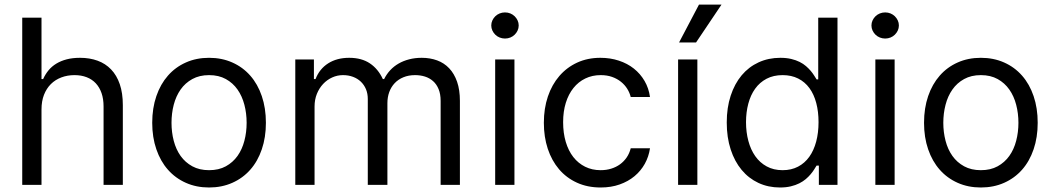

<svg xmlns="http://www.w3.org/2000/svg" viewBox="-20 -804 4584 835"><path d="M160.5 0H76.7V-727.3H160.5V-460.2H167.6Q177.2 -481.5 191.4 -498.6Q205.6 -515.6 225.3 -527.5Q245 -539.4 270.4 -546Q295.8 -552.6 328.1 -552.6Q370 -552.6 404.3 -540.1Q438.6 -527.7 463.1 -502.1Q487.6 -476.6 500.9 -437.9Q514.2 -399.1 514.2 -346.6V0H430.4V-340.9Q430.4 -373.6 421.7 -398.8Q413 -424 396.7 -441.6Q380.3 -459.2 356.9 -468.2Q333.5 -477.3 304 -477.3Q273.1 -477.3 246.8 -467.3Q220.5 -457.4 201.3 -438.4Q182.2 -419.4 171.3 -391.7Q160.5 -364 160.5 -328.1Z M889.2 11.4Q833.8 11.4 788.4 -8.9Q742.9 -29.1 710.4 -65.9Q677.9 -102.6 660 -154.7Q642 -206.7 642 -269.9Q642 -333.8 660 -386Q677.9 -438.2 710.4 -475.1Q742.9 -512.1 788.4 -532.3Q833.8 -552.6 889.2 -552.6Q944.6 -552.6 990.2 -532.3Q1035.9 -512.1 1068.4 -475.1Q1100.9 -438.2 1118.6 -386Q1136.4 -333.8 1136.4 -269.9Q1136.4 -206.7 1118.6 -154.7Q1100.9 -102.6 1068.4 -65.9Q1035.9 -29.1 990.2 -8.9Q944.6 11.4 889.2 11.4ZM889.2 -63.9Q931.5 -63.9 962.2 -80.8Q992.9 -97.7 1013 -125.9Q1033 -154.1 1042.8 -191.6Q1052.6 -229 1052.6 -269.9Q1052.6 -311.1 1042.8 -348.5Q1033 -386 1013 -414.6Q992.9 -443.2 962.2 -460.2Q931.5 -477.3 889.2 -477.3Q847.3 -477.3 816.4 -460.2Q785.5 -443.2 765.4 -414.6Q745.4 -386 735.6 -348.5Q725.9 -311.1 725.9 -269.9Q725.9 -229 735.6 -191.6Q745.4 -154.1 765.4 -125.9Q785.5 -97.7 816.4 -80.8Q847.3 -63.9 889.2 -63.9Z M1264.2 -545.5H1345.2V-460.2H1352.3Q1369.3 -504.3 1407.1 -528.4Q1445 -552.6 1498.6 -552.6Q1552.6 -552.6 1588.6 -528.4Q1624.6 -504.3 1644.9 -460.2H1650.6Q1661.2 -481.5 1677 -498.6Q1692.8 -515.6 1713.4 -527.5Q1734 -539.4 1759.4 -546Q1784.8 -552.6 1813.9 -552.6Q1850.5 -552.6 1881 -541.4Q1911.6 -530.2 1933.6 -506.9Q1955.6 -483.7 1967.9 -448.3Q1980.1 -413 1980.1 -365.1V0H1896.3V-365.1Q1896.3 -395.2 1887.4 -416.5Q1878.6 -437.9 1863.3 -451.3Q1848 -464.8 1827.9 -471.1Q1807.9 -477.3 1785.5 -477.3Q1756.7 -477.3 1734.4 -468Q1712 -458.8 1696.6 -442.5Q1681.1 -426.1 1672.9 -403.8Q1664.8 -381.4 1664.8 -355.1V0H1579.5V-373.6Q1579.5 -397 1571.6 -416Q1563.6 -435 1549.4 -448.7Q1535.2 -462.4 1515.3 -469.8Q1495.4 -477.3 1471.6 -477.3Q1447.1 -477.3 1424.7 -467.2Q1402.3 -457 1385.3 -438.9Q1368.3 -420.8 1358.1 -395.8Q1348 -370.7 1348 -340.9V0H1264.2Z M2133.5 -545.5H2217.3V0H2133.5ZM2176.1 -636.4Q2164.1 -636.4 2153.1 -640.8Q2142 -645.2 2134.1 -653.1Q2126.1 -660.9 2121.3 -671.2Q2116.5 -681.5 2116.5 -693.2Q2116.5 -704.9 2121.3 -715.2Q2126.1 -725.5 2134.1 -733.3Q2142 -741.1 2153.1 -745.6Q2164.1 -750 2176.1 -750Q2188.6 -750 2199.4 -745.6Q2210.2 -741.1 2218.2 -733.3Q2226.2 -725.5 2231 -715.2Q2235.8 -704.9 2235.8 -693.2Q2235.8 -681.5 2231 -671.2Q2226.2 -660.9 2218.2 -653.1Q2210.2 -645.2 2199.4 -640.8Q2188.6 -636.4 2176.1 -636.4Z M2592.3 11.4Q2534.8 11.4 2489 -9.6Q2443.2 -30.5 2411.2 -68Q2379.3 -105.5 2362.2 -157.1Q2345.2 -208.8 2345.2 -269.9Q2345.2 -332.4 2362.7 -384.2Q2380.3 -436.1 2412.6 -473.5Q2445 -511 2490.2 -531.8Q2535.5 -552.6 2590.9 -552.6Q2634.2 -552.6 2671.3 -540.3Q2708.5 -528.1 2736.7 -505.7Q2764.9 -483.3 2783.2 -451.9Q2801.5 -420.5 2806.8 -382.1H2723Q2718.4 -400.9 2707.7 -418Q2697.1 -435 2680.6 -448.3Q2664.1 -461.6 2642 -469.5Q2620 -477.3 2592.3 -477.3Q2555.8 -477.3 2525.6 -462.7Q2495.4 -448.2 2473.9 -421.3Q2452.4 -394.5 2440.7 -356.9Q2429 -319.2 2429 -272.7Q2429 -225.5 2440.5 -186.8Q2452.1 -148.1 2473.4 -120.9Q2494.7 -93.8 2524.9 -78.8Q2555 -63.9 2592.3 -63.9Q2616.8 -63.9 2638.1 -70.5Q2659.4 -77.1 2676.3 -89.3Q2693.2 -101.6 2705.3 -119.1Q2717.3 -136.7 2723 -159.1H2806.8Q2801.5 -122.9 2784.3 -91.8Q2767 -60.7 2739.5 -37.8Q2712 -14.9 2674.9 -1.8Q2637.8 11.4 2592.3 11.4Z M2929 -545.5H3012.8V0H2929ZM3019.9 -784.1H3117.9L3007.1 -619.3H2933.2Z M3372.2 11.4Q3321 11.4 3278.4 -8.5Q3235.8 -28.4 3205.3 -65.2Q3174.7 -101.9 3157.7 -154.1Q3140.6 -206.3 3140.6 -271.3Q3140.6 -335.9 3157.7 -387.8Q3174.7 -439.6 3205.4 -476.4Q3236.2 -513.1 3279.1 -532.8Q3322.1 -552.6 3373.6 -552.6Q3400.2 -552.6 3421 -547.6Q3441.8 -542.6 3457.7 -534.6Q3473.7 -526.6 3485.4 -516.3Q3497.2 -506 3505.9 -495.7Q3514.6 -485.4 3520.6 -475.7Q3526.6 -465.9 3531.2 -458.8H3538.4V-727.3H3622.2V0H3541.2V-83.8H3531.2Q3526.6 -76.3 3520.4 -66.4Q3514.2 -56.5 3505.1 -45.8Q3496.1 -35.2 3484.2 -25Q3472.3 -14.9 3456.1 -6.7Q3440 1.4 3419.2 6.4Q3398.4 11.4 3372.2 11.4ZM3383.5 -63.9Q3421.5 -63.9 3450.6 -79.2Q3479.8 -94.5 3499.5 -122Q3519.2 -149.5 3529.5 -188Q3539.8 -226.6 3539.8 -272.7Q3539.8 -318.5 3529.8 -356.2Q3519.9 -393.8 3500.2 -420.8Q3480.5 -447.8 3451.2 -462.5Q3421.9 -477.3 3383.5 -477.3Q3343.8 -477.3 3313.7 -461.5Q3283.7 -445.7 3264 -418.1Q3244.3 -390.6 3234.4 -353.3Q3224.4 -316.1 3224.4 -272.7Q3224.4 -229 3234.6 -191.1Q3244.7 -153.1 3264.6 -124.8Q3284.4 -96.6 3314.3 -80.3Q3344.1 -63.9 3383.5 -63.9Z M3786.9 -545.5H3870.7V0H3786.9ZM3829.5 -636.4Q3817.5 -636.4 3806.5 -640.8Q3795.5 -645.2 3787.5 -653.1Q3779.5 -660.9 3774.7 -671.2Q3769.9 -681.5 3769.9 -693.2Q3769.9 -704.9 3774.7 -715.2Q3779.5 -725.5 3787.5 -733.3Q3795.5 -741.1 3806.5 -745.6Q3817.5 -750 3829.5 -750Q3842 -750 3852.8 -745.6Q3863.6 -741.1 3871.6 -733.3Q3879.6 -725.5 3884.4 -715.2Q3889.2 -704.9 3889.2 -693.2Q3889.2 -681.5 3884.4 -671.2Q3879.6 -660.9 3871.6 -653.1Q3863.6 -645.2 3852.8 -640.8Q3842 -636.4 3829.5 -636.4Z M4245.7 11.4Q4190.3 11.4 4144.9 -8.9Q4099.4 -29.1 4066.9 -65.9Q4034.4 -102.6 4016.5 -154.7Q3998.6 -206.7 3998.6 -269.9Q3998.6 -333.8 4016.5 -386Q4034.4 -438.2 4066.9 -475.1Q4099.4 -512.1 4144.9 -532.3Q4190.3 -552.6 4245.7 -552.6Q4301.1 -552.6 4346.8 -532.3Q4392.4 -512.1 4424.9 -475.1Q4457.4 -438.2 4475.1 -386Q4492.9 -333.8 4492.9 -269.9Q4492.9 -206.7 4475.1 -154.7Q4457.4 -102.6 4424.9 -65.9Q4392.4 -29.1 4346.8 -8.9Q4301.1 11.4 4245.7 11.4ZM4245.7 -63.9Q4288 -63.9 4318.7 -80.8Q4349.4 -97.7 4369.5 -125.9Q4389.6 -154.1 4399.3 -191.6Q4409.1 -229 4409.1 -269.9Q4409.1 -311.1 4399.3 -348.5Q4389.6 -386 4369.5 -414.6Q4349.4 -443.2 4318.7 -460.2Q4288 -477.3 4245.7 -477.3Q4203.8 -477.3 4172.9 -460.2Q4142 -443.2 4122 -414.6Q4101.9 -386 4092.2 -348.5Q4082.4 -311.1 4082.4 -269.9Q4082.4 -229 4092.2 -191.6Q4101.9 -154.1 4122 -125.9Q4142 -97.7 4172.9 -80.8Q4203.8 -63.9 4245.7 -63.9Z"/></svg>

Font: Fast_Sans-Dotted
Style: Regular
Weight: 400
Version: Version 3.018